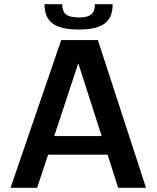

<svg xmlns="http://www.w3.org/2000/svg" viewBox="-20 -890 742 910"><path d="M540 0 490 -157H208L156 0H30L270 -700H444L672 0ZM351 -590 237 -245H462ZM514 -870Q514 -807 476 -778.5Q438 -750 353 -750Q268 -750 229.5 -778.5Q191 -807 191 -870H275Q275 -838 290.5 -823.5Q306 -809 342 -808Q345 -807 353 -807Q394 -807 412 -821.5Q430 -836 430 -870Z"/></svg>

Font: Fivo Sans Med
Style: Regular
Weight: 450
Designer: Alexander Slobzheninov
Foundry: Alexander Slobzheninov
Version: 1.0